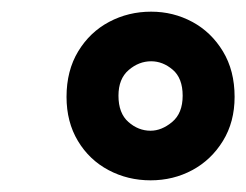

<svg xmlns="http://www.w3.org/2000/svg" viewBox="-20 -732 422 329"><path d="M238 -423Q199 -423 166 -440.5Q133 -458 113.5 -490.5Q94 -523 94 -566Q94 -611 114 -644Q134 -677 167 -694.5Q200 -712 239 -712Q277 -712 309.5 -694.5Q342 -677 362 -644Q382 -611 382 -566Q382 -523 362 -490.5Q342 -458 309.5 -440.5Q277 -423 238 -423ZM238 -508Q257 -508 275 -523Q293 -538 293 -568Q293 -598 276 -612.5Q259 -627 239 -627Q218 -627 200.5 -612Q183 -597 183 -568Q183 -538 200 -523Q217 -508 238 -508Z"/></svg>

Font: DM Sans 10pt
Style: Bold Italic
Weight: 700
Italic angle: -10°
Version: Version 4.004;gftools[0.9.30]